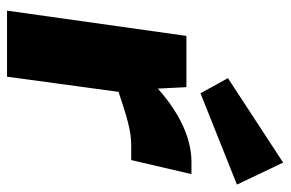

<svg xmlns="http://www.w3.org/2000/svg" viewBox="-156 -648 805 532"><g transform="rotate(90 246.0 -382.5)"><path d="M492 -637 431 -765 197 -612 239 -536ZM226 -418 222 -497H80L10 0H193L235 -309C304 -332 343 -344 382 -344H424L463 -511H429C367 -511 297 -481 226 -418Z"/></g></svg>

Font: Exo 2 Extra Bold
Style: Italic
Weight: 800
Italic angle: -8°
Designer: Natanael Gama
Version: Version 1.001;PS 001.001;hotconv 1.0.88;makeotf.lib2.5.64775